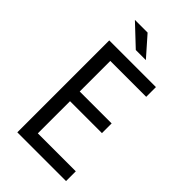

<svg xmlns="http://www.w3.org/2000/svg" viewBox="-264 -955 1034 1034"><g transform="rotate(45 253.0 -438.0)"><path d="M111.3 -876H208L306.2 -764.6H229.5ZM91.8 -700.2H447.3V-626H173.8V-393.1H417V-319.3H173.8V-74.2H462.9V0H91.8Z"/></g></svg>

Font: Selawik
Style: Regular
Weight: 400
Designer: Aaron Bell
Foundry: Microsoft Corporation
Version: Version 1.01